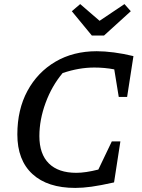

<svg xmlns="http://www.w3.org/2000/svg" viewBox="-20 -912 695 941"><path d="M349 9Q213 9 139 -59Q65 -127 65 -253Q65 -375 114.5 -466.5Q164 -558 251.5 -609.5Q339 -661 454 -661Q492 -661 538.5 -655Q585 -649 634 -637L603 -437H562L540 -572Q493 -581 442 -581Q405 -581 367 -574.5Q329 -568 287 -554Q234 -491 203.5 -408Q173 -325 173 -245Q173 -157 219.5 -111Q266 -65 354 -65Q399 -65 462 -81L528 -219H570L539 -18Q472 -3 428.5 3Q385 9 349 9ZM430 -738 332 -857 373 -892 468 -810 590 -892 621 -857 490 -738Z"/></svg>

Font: Piazzolla Medium
Style: Italic
Weight: 500
Italic angle: -11.3°
Designer: Juan Pablo del Peral
Foundry: Huerta Tipografica
Version: Version 1.330